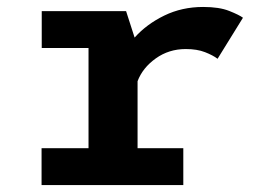

<svg xmlns="http://www.w3.org/2000/svg" viewBox="-20 -532 750 552"><path d="M375.5 -106H507V0H99.5V-106H234.5V-394H100V-500H342.5L367 -424Q401.5 -462.5 452.2 -487.2Q503 -512 564 -512Q610.5 -512 639.2 -500.5Q668 -489 678.5 -481L605.5 -363Q592.5 -373 569.5 -382Q546.5 -391 514 -391Q465.5 -391 427.8 -364Q390 -337 375.5 -298.5Z"/></svg>

Font: League Mono SemiBold
Style: Regular
Weight: 600
Width: 6
Designer: Tyler Finck
Foundry: The League of Moveable Type / Tyler Finck
Version: Version 2.300;RELEASE